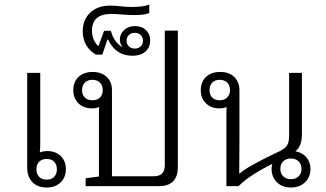

<svg xmlns="http://www.w3.org/2000/svg" viewBox="-20 -828 1451 854"><path d="M188 6Q147 6 124 -18Q101 -42 101 -83V-504H159V-184Q159 -178 158.5 -168.5Q158 -159 157 -150Q172 -156 191 -156Q227 -156 250 -134Q273 -112 273 -76Q273 -39 249.5 -16.5Q226 6 188 6ZM188 -29Q209 -29 221 -41.5Q233 -54 233 -75Q233 -96 221 -108.5Q209 -121 188 -121Q166 -121 154 -108.5Q142 -96 142 -75Q142 -54 154 -41.5Q166 -29 188 -29Z M361 0V-35L420 -43V-327Q420 -342 421 -352Q407 -346 389 -346Q352 -346 329 -368.5Q306 -391 306 -427Q306 -464 329.5 -486Q353 -508 392 -508Q431 -508 454.5 -486Q478 -464 478 -427V-44H664Q713 -44 713 -93V-692H771V-85Q771 0 686 0ZM391 -382Q412 -382 424.5 -394Q437 -406 437 -427Q437 -448 424.5 -460.5Q412 -473 391 -473Q370 -473 357.5 -460.5Q345 -448 345 -427Q345 -406 357.5 -394Q370 -382 391 -382Z M569 -580Q531 -580 503.5 -599Q476 -618 461 -652H458L435 -585H407Q380 -600 364 -626.5Q348 -653 348 -688Q348 -740 381 -771.5Q414 -803 470 -803Q492 -803 516.5 -800Q541 -797 567 -797Q585 -797 605.5 -799Q626 -801 644 -808V-770Q629 -764 611.5 -762.5Q594 -761 576 -761Q552 -761 522 -763.5Q492 -766 475 -766Q389 -766 389 -691Q389 -669 397.5 -650.5Q406 -632 418 -623L443 -691H473Q488 -637 526 -618Q513 -633 513 -651Q513 -677 532 -694.5Q551 -712 581 -712Q611 -712 629.5 -694Q648 -676 648 -649Q648 -634 643 -621Q638 -608 626 -598Q605 -580 569 -580ZM580 -612Q596 -612 606 -622Q616 -632 616 -647Q616 -662 606 -672Q596 -682 580 -682Q563 -682 553 -672Q543 -662 543 -647Q543 -632 553 -622Q563 -612 580 -612Z M987 0V-327Q987 -342 988 -352Q974 -346 956 -346Q919 -346 896 -368.5Q873 -391 873 -427Q873 -464 896.5 -486Q920 -508 959 -508Q1000 -508 1022.5 -485Q1045 -462 1045 -427V-201Q1045 -158 1044.5 -123.5Q1044 -89 1044 -57H1047Q1060 -70 1104.5 -95Q1149 -120 1200 -144Q1229 -157 1242.5 -166.5Q1256 -176 1261 -190Q1266 -204 1266 -228V-504H1323V-233Q1323 -177 1294 -155Q1324 -150 1342.5 -128.5Q1361 -107 1361 -77Q1361 -40 1336.5 -17Q1312 6 1274 6Q1236 6 1212 -17Q1188 -40 1188 -77Q1188 -88 1191 -99Q1139 -73 1102.5 -49Q1066 -25 1041 0ZM957 -382Q978 -382 990.5 -394.5Q1003 -407 1003 -427Q1003 -448 990.5 -460.5Q978 -473 957 -473Q936 -473 924 -460.5Q912 -448 912 -427Q912 -406 924 -394Q936 -382 957 -382ZM1274 -31Q1295 -31 1308 -43.5Q1321 -56 1321 -77Q1321 -98 1308 -110.5Q1295 -123 1274 -123Q1253 -123 1240 -110.5Q1227 -98 1227 -77Q1227 -56 1240 -43.5Q1253 -31 1274 -31Z"/></svg>

Font: Noto Sans Thai Looped UI Light
Style: Regular
Weight: 300
Designer: Cadson Demak Team
Foundry: Cadson Demak Co., Ltd.
Version: Version 1.000